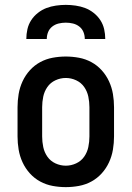

<svg xmlns="http://www.w3.org/2000/svg" viewBox="-20 -760 540 788"><path d="M250 8Q223 8 196 3Q169 -2 145 -15Q121 -28 102.5 -48.5Q84 -69 72.5 -94Q61 -119 56.5 -146Q52 -173 52 -200V-320Q52 -347 56.5 -374Q61 -401 72.5 -426Q84 -451 102.5 -471.5Q121 -492 145 -505Q169 -518 196 -523Q223 -528 250 -528Q277 -528 304 -523Q331 -518 355 -505Q379 -492 397.5 -471.5Q416 -451 427.5 -426Q439 -401 443.5 -374Q448 -347 448 -320V-200Q448 -173 443.5 -146Q439 -119 427.5 -94Q416 -69 397.5 -48.5Q379 -28 355 -15Q331 -2 304 3Q277 8 250 8ZM250 -80Q272 -80 292.5 -89.5Q313 -99 325.5 -117Q338 -135 342.5 -156.5Q347 -178 347 -200V-320Q347 -342 342.5 -363.5Q338 -385 325.5 -403Q313 -421 292.5 -430.5Q272 -440 250 -440Q228 -440 207.5 -430.5Q187 -421 174.5 -403Q162 -385 157.5 -363.5Q153 -342 153 -320V-200Q153 -178 157.5 -156.5Q162 -135 174.5 -117Q187 -99 207.5 -89.5Q228 -80 250 -80ZM88 -600Q88 -620 92.5 -640Q97 -660 108 -677Q119 -694 135.5 -707Q152 -720 170.5 -727Q189 -734 209.5 -737Q230 -740 250 -740Q270 -740 290.5 -737Q311 -734 329.5 -727Q348 -720 364.5 -707Q381 -694 392 -677Q403 -660 407.5 -640Q412 -620 412 -600H328Q328 -615 322.5 -628.5Q317 -642 305.5 -651Q294 -660 279.5 -663.5Q265 -667 250 -667Q235 -667 220.5 -663.5Q206 -660 194.5 -651Q183 -642 177.5 -628.5Q172 -615 172 -600Z"/></svg>

Font: Iosevka Term Semibold
Style: Regular
Weight: 600
Monospace: yes
Designer: Belleve Invis
Foundry: Belleve Invis
Version: Version 31.4.0